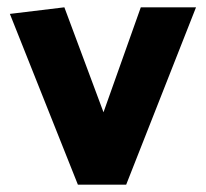

<svg xmlns="http://www.w3.org/2000/svg" viewBox="-20 -505 563 525"><path d="M193 0 7 -467 156 -485 263 -198 365 -485H516L325 0Z"/></svg>

Font: Palanquin Dark Medium
Style: Regular
Weight: 500
Designer: Pria Ravichandran
Version: Version 1.001